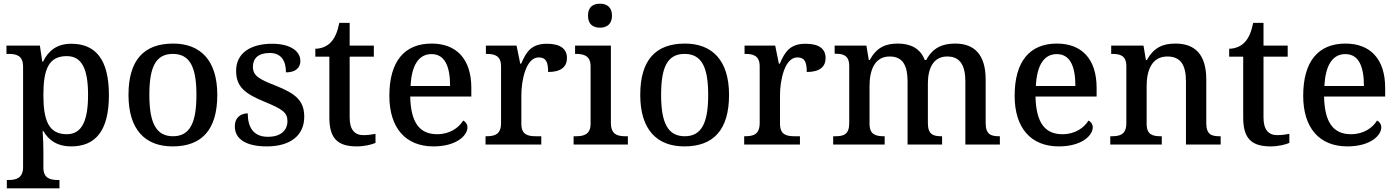

<svg xmlns="http://www.w3.org/2000/svg" viewBox="-20 -783 7571 1040"><path d="M17 237H302V192H294C254 192 215 184 215 125V40C215 13 214 -34 211 -73H215C244 -23 290 10 365 10C498 10 570 -75 570 -268C570 -461 498 -546 366 -546C288 -546 242 -508 213 -449H209L196 -536H15V-491H27C69 -491 105 -482 105 -422V122C105 183 66 192 26 192H17ZM342 -56C244 -56 215 -130 215 -268C215 -409 244 -479 342 -479C424 -479 457 -408 457 -269C457 -130 424 -56 342 -56Z M915 10C1074 10 1157 -81 1157 -269C1157 -456 1066 -547 918 -547C758 -547 676 -456 676 -269C676 -81 766 10 915 10ZM917 -45C823 -45 789 -122 789 -269C789 -417 822 -491 916 -491C1010 -491 1044 -417 1044 -269C1044 -122 1011 -45 917 -45Z M1425 10C1549 10 1628 -46 1628 -151C1628 -239 1579 -277 1473 -319C1384 -354 1350 -372 1350 -421C1350 -466 1378 -496 1441 -496C1500 -496 1529 -458 1529 -391C1580 -391 1607 -415 1607 -453C1607 -503 1557 -546 1454 -546C1337 -546 1259 -495 1259 -400C1259 -310 1309 -275 1415 -231C1509 -192 1537 -174 1537 -127C1537 -77 1501 -42 1431 -42C1352 -42 1322 -95 1322 -169C1292 -169 1252 -153 1252 -98C1252 -29 1314 10 1425 10Z M1913 10C1953 10 1995 0 2014 -9V-58C1993 -54 1972 -51 1948 -51C1901 -51 1874 -81 1874 -146V-476H2005V-536H1874V-659H1818C1808 -610 1794 -577 1772 -554C1751 -531 1718 -519 1688 -519V-476H1764V-146C1764 -30 1812 10 1913 10Z M2328 10C2454 10 2512 -50 2512 -93C2512 -112 2500 -125 2489 -130C2465 -91 2417 -56 2348 -56C2254 -56 2205 -117 2202 -260H2533V-307C2533 -465 2451 -547 2318 -547C2171 -547 2089 -451 2089 -264C2089 -91 2176 10 2328 10ZM2418 -317H2204C2209 -429 2248 -490 2317 -490C2391 -490 2418 -421 2418 -317Z M2610 0H2912V-45H2883C2840 -45 2804 -53 2804 -112V-268C2804 -345 2828 -472 2898 -472C2937 -472 2949 -448 2949 -393C3020 -393 3051 -422 3051 -469C3051 -517 3017 -546 2943 -546C2857 -546 2830 -501 2803 -438H2798L2778 -536H2612V-491H2615C2659 -491 2694 -482 2694 -423V-117C2694 -54 2659 -45 2614 -45H2610Z M3230 -633C3265 -633 3295 -651 3295 -698C3295 -746 3265 -763 3230 -763C3193 -763 3165 -746 3165 -698C3165 -651 3193 -633 3230 -633ZM3087 0H3381V-45H3368C3324 -45 3289 -55 3289 -117V-536H3095V-491H3100C3143 -491 3179 -481 3179 -423V-113C3179 -55 3143 -45 3100 -45H3087Z M3687 10C3846 10 3929 -81 3929 -269C3929 -456 3838 -547 3690 -547C3530 -547 3448 -456 3448 -269C3448 -81 3538 10 3687 10ZM3689 -45C3595 -45 3561 -122 3561 -269C3561 -417 3594 -491 3688 -491C3782 -491 3816 -417 3816 -269C3816 -122 3783 -45 3689 -45Z M4011 0H4313V-45H4284C4241 -45 4205 -53 4205 -112V-268C4205 -345 4229 -472 4299 -472C4338 -472 4350 -448 4350 -393C4421 -393 4452 -422 4452 -469C4452 -517 4418 -546 4344 -546C4258 -546 4231 -501 4204 -438H4199L4179 -536H4013V-491H4016C4060 -491 4095 -482 4095 -423V-117C4095 -54 4060 -45 4015 -45H4011Z M4493 0H4772V-45H4769C4725 -45 4690 -53 4690 -112V-317C4690 -402 4717 -477 4799 -477C4871 -477 4896 -427 4896 -341V0H5083V-45H5080C5035 -45 5006 -54 5006 -117V-330C5006 -409 5033 -477 5111 -477C5182 -477 5209 -427 5209 -341V0H5396V-45H5393C5348 -45 5319 -54 5319 -117V-352C5319 -488 5257 -547 5154 -547C5088 -547 5034 -527 4997 -458H4989C4965 -522 4910 -547 4844 -547C4777 -547 4729 -527 4691 -458H4686L4673 -536H4501V-492H4504C4548 -492 4580 -483 4580 -425V-116C4580 -54 4549 -45 4504 -45H4493Z M5715 10C5841 10 5899 -50 5899 -93C5899 -112 5887 -125 5876 -130C5852 -91 5804 -56 5735 -56C5641 -56 5592 -117 5589 -260H5920V-307C5920 -465 5838 -547 5705 -547C5558 -547 5476 -451 5476 -264C5476 -91 5563 10 5715 10ZM5805 -317H5591C5596 -429 5635 -490 5704 -490C5778 -490 5805 -421 5805 -317Z M5994 0H6273V-45H6268C6224 -45 6191 -53 6191 -112V-317C6191 -402 6219 -477 6303 -477C6378 -477 6404 -427 6404 -341V0H6592V-45H6587C6542 -45 6514 -54 6514 -117V-352C6514 -488 6453 -547 6347 -547C6280 -547 6231 -527 6192 -458H6187L6174 -536H5999V-491H6004C6048 -491 6081 -482 6081 -424V-116C6081 -54 6046 -45 6001 -45H5994Z M6863 10C6903 10 6945 0 6964 -9V-58C6943 -54 6922 -51 6898 -51C6851 -51 6824 -81 6824 -146V-476H6955V-536H6824V-659H6768C6758 -610 6744 -577 6722 -554C6701 -531 6668 -519 6638 -519V-476H6714V-146C6714 -30 6762 10 6863 10Z M7278 10C7404 10 7462 -50 7462 -93C7462 -112 7450 -125 7439 -130C7415 -91 7367 -56 7298 -56C7204 -56 7155 -117 7152 -260H7483V-307C7483 -465 7401 -547 7268 -547C7121 -547 7039 -451 7039 -264C7039 -91 7126 10 7278 10ZM7368 -317H7154C7159 -429 7198 -490 7267 -490C7341 -490 7368 -421 7368 -317Z"/></svg>

Font: Noto Serif Telugu Medium
Style: Regular
Weight: 500
Designer: Jelle Bosma - Monotype Design Team
Foundry: Monotype Imaging Inc.
Version: Version 2.005